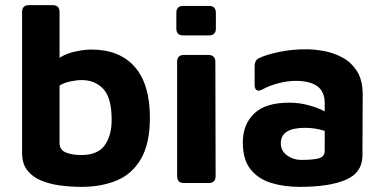

<svg xmlns="http://www.w3.org/2000/svg" viewBox="-20 -713 1499 748"><path d="M298 15Q255 15 214 9.5Q173 4 139.5 -10Q106 -24 86 -50Q66 -76 66 -117V-666Q66 -693 93 -693H185Q212 -693 212 -666V-488Q241 -506 276.5 -513Q312 -520 335 -520Q446 -520 505 -452.5Q564 -385 564 -255Q564 -154 529.5 -94.5Q495 -35 435 -10Q375 15 298 15ZM296 -109Q361 -109 388 -147Q415 -185 415 -246Q415 -332 382.5 -366.5Q350 -401 299 -401Q279 -401 255 -396Q231 -391 212 -380V-156Q212 -129 236.5 -119Q261 -109 296 -109Z M694 -575Q667 -575 667 -602V-663Q667 -690 694 -690H794Q821 -690 821 -663V-602Q821 -575 794 -575ZM697 0Q670 0 670 -27V-472Q670 -499 697 -499H791Q819 -499 819 -472L820 -27Q820 0 793 0Z M1148 15Q1086 15 1036 -0.5Q986 -16 956 -53.5Q926 -91 926 -158Q926 -228 970 -270.5Q1014 -313 1107 -313Q1146 -313 1182.5 -303Q1219 -293 1245 -279V-311Q1245 -357 1215.5 -377.5Q1186 -398 1133 -398Q1100 -398 1065.5 -389Q1031 -380 1003 -365Q989 -357 980.5 -361.5Q972 -366 972 -382V-455Q972 -479 990 -487Q1020 -501 1069 -511Q1118 -521 1174 -521Q1203 -521 1240.5 -514.5Q1278 -508 1313 -489.5Q1348 -471 1370.5 -436Q1393 -401 1393 -344L1392 -105Q1391 -40 1327 -12.5Q1263 15 1148 15ZM1074 -155Q1074 -125 1098.5 -107.5Q1123 -90 1153 -90Q1204 -90 1224.5 -97Q1245 -104 1245 -125V-203Q1209 -215 1168 -215Q1074 -215 1074 -155Z"/></svg>

Font: Pitagon Sans
Style: Bold
Weight: 700
Designer: Travis Tran
Foundry: Pitagon
Version: Version 1.001; ttfautohint (v1.8.4.7-5d5b);gftools[0.9.26]